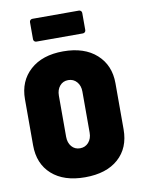

<svg xmlns="http://www.w3.org/2000/svg" viewBox="-79 -732 590 796"><g transform="rotate(-10 215.5 -334.5)"><path d="M25 -160V-354Q25 -430 76 -476Q127 -522 215 -522Q304 -522 355 -476Q406 -430 406 -354V-160Q406 -82 355.5 -37Q305 8 215 8Q126 8 75.5 -37Q25 -82 25 -160ZM215 -114Q237 -114 251 -130Q265 -146 265 -171V-344Q265 -369 251 -385Q237 -401 215 -401Q193 -401 179.5 -385Q166 -369 166 -344V-171Q166 -146 179.5 -130Q193 -114 215 -114ZM101 -593V-665Q101 -670 104.5 -673.5Q108 -677 113 -677H309Q314 -677 317.5 -673.5Q321 -670 321 -665V-593Q321 -588 317.5 -584.5Q314 -581 309 -581H113Q108 -581 104.5 -584.5Q101 -588 101 -593Z"/></g></svg>

Font: Barlow Condensed
Style: Bold
Weight: 700
Width: 3
Designer: Jeremy Tribby
Foundry: Tribby Type
Version: Version 1.500